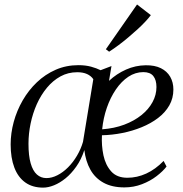

<svg xmlns="http://www.w3.org/2000/svg" viewBox="-20 -826 818 856"><path d="M477 -531.5 466 -465.5Q499.5 -497 541.8 -515.8Q584 -534.5 629.5 -535Q670 -535.5 697.2 -522Q724.5 -508.5 738.8 -483.8Q753 -459 753 -427Q753 -388 734.8 -356Q716.5 -324 684.5 -299.8Q652.5 -275.5 611.5 -258.8Q570.5 -242 525.2 -233Q480 -224 434.5 -223Q432 -177 441.2 -133.5Q450.5 -90 475.8 -61.8Q501 -33.5 548 -33.5Q591 -33.5 632 -52.2Q673 -71 709.5 -108.5L722.5 -83.5Q706.5 -62.5 678.2 -40.8Q650 -19 613 -4.8Q576 9.5 534.5 9.5Q479.5 9.5 441.8 -11.2Q404 -32 383 -69.5Q362 -107 356 -157Q342.5 -115 320.2 -83.5Q298 -52 272.5 -31.2Q247 -10.5 221 0Q195 10.5 172.5 10.5Q125 10.5 92.8 -12.5Q60.5 -35.5 44 -78.8Q27.5 -122 27.5 -182Q27.5 -232 41.2 -282.5Q55 -333 81.2 -378.5Q107.5 -424 144.5 -459.2Q181.5 -494.5 228.2 -515Q275 -535.5 329.5 -535.5Q361 -535.5 385.8 -528.8Q410.5 -522 428.5 -513ZM350 -193.5 396 -473Q385.5 -488 367.8 -496Q350 -504 324.5 -504Q283.5 -504 249.8 -485.5Q216 -467 189.2 -434.8Q162.5 -402.5 144.2 -361.8Q126 -321 116.5 -275.5Q107 -230 107 -185Q107 -131.5 116.8 -97.8Q126.5 -64 144.5 -48Q162.5 -32 187 -32Q211 -32 236 -44.8Q261 -57.5 283.5 -80Q306 -102.5 323.2 -131.8Q340.5 -161 350 -193.5ZM619 -504.5Q583.5 -504.5 552.2 -483.8Q521 -463 496.5 -427Q472 -391 456.2 -345.2Q440.5 -299.5 435.5 -249.5Q489.5 -253.5 534 -270.2Q578.5 -287 610.8 -313Q643 -339 660.2 -371Q677.5 -403 677.5 -438Q677.5 -469.5 663.5 -487Q649.5 -504.5 619 -504.5ZM452 -606.5 591 -806 652.5 -758.5Q642.5 -745 627.2 -728.8Q612 -712.5 592.8 -695Q573.5 -677.5 552.2 -659.5Q531 -641.5 509.2 -625.2Q487.5 -609 466.5 -595.5Z"/></svg>

Font: Merriweather 96pt Light
Style: Italic
Weight: 300
Italic angle: -7.8°
Version: Version 2.101